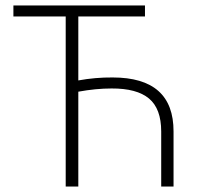

<svg xmlns="http://www.w3.org/2000/svg" viewBox="-20 -679 723 699"><path d="M219.2 0V-619.1H28.8V-659.2H507.8V-619.1H265.1V-386.2Q327.1 -397.5 390.1 -397Q612.3 -397 611.8 -200.2V0H566.9V-200.2Q566.9 -283.2 522.5 -320.3Q478 -357.4 386.2 -356.9Q329.1 -356.9 265.1 -345.2V0Z"/></svg>

Font: SourceSansPro-Light
Style: Regular
Weight: 300
Designer: Paul D. Hunt
Foundry: Adobe Systems Incorporated
Version: Version 2.020;PS 2.0;hotconv 1.0.86;makeotf.lib2.5.63406